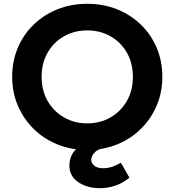

<svg xmlns="http://www.w3.org/2000/svg" viewBox="-20 -777 918 1010"><path d="M439 12Q523 12 595 -17Q667 -46 720.5 -98.5Q774 -151 804 -221Q834 -291 834 -373Q834 -455 804.5 -525Q775 -595 721.5 -647Q668 -699 596 -728Q524 -757 439 -757Q354 -757 282 -728Q210 -699 156.5 -647Q103 -595 73.5 -525Q44 -455 44 -373Q44 -291 74 -221Q104 -151 157.5 -98.5Q211 -46 283 -17Q355 12 439 12ZM439 -128Q371 -128 316.5 -159.5Q262 -191 230.5 -246Q199 -301 199 -373Q199 -445 230.5 -500Q262 -555 316.5 -586Q371 -617 439 -617Q507 -617 561.5 -586Q616 -555 647.5 -500Q679 -445 679 -373Q679 -301 647.5 -246Q616 -191 561.5 -159.5Q507 -128 439 -128ZM507 213Q542 213 581 201.5Q620 190 661 158L616 79Q594 92 570.5 100Q547 108 523 108Q492 108 476 94.5Q460 81 460 62Q460 43 480 23Q500 3 560 -10V-50H517Q471 -47 431.5 -28.5Q392 -10 368.5 21Q345 52 345 93Q345 150 392 181.5Q439 213 507 213Z"/></svg>

Font: Plus Jakarta Sans ExtraBold
Style: Regular
Weight: 800
Designer: Gumpita Rahayu
Foundry: Tokotype
Version: Version 2.004; ttfautohint (v1.8.3)